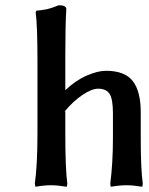

<svg xmlns="http://www.w3.org/2000/svg" viewBox="-20 -712 573 738"><path d="M124 -201.2V-475.1Q124 -615.2 117.2 -664.1L119.1 -670.9Q126 -671.4 132.1 -672.1Q138.2 -672.9 142.8 -673.6Q147.5 -674.3 152.8 -675.3Q158.2 -676.3 161.6 -677Q165 -677.7 169.9 -679.2Q174.8 -680.7 177.2 -681.4Q179.7 -682.1 184.6 -683.8Q189.5 -685.5 191.2 -686.3Q192.9 -687 198.5 -689.2Q204.1 -691.4 206.1 -691.9Q234.9 -691.9 234.9 -676.8Q231 -615.7 231 -493.2V-365.2Q271 -403.3 313.5 -421.6Q356 -439.9 387.2 -439.9Q459.5 -439.9 490.2 -400.6Q521 -361.3 521 -279.8V-181.2Q521 -62 528.8 -5.9L526.9 5.9Q492.2 0 466.8 0Q440.4 0 405.8 5.9L403.8 -5.9Q414.1 -85.4 414.1 -181.2V-276.9Q414.1 -331.5 401.1 -351.3Q388.2 -371.1 356.9 -371.1Q333.5 -371.1 297.9 -347.7Q262.2 -324.2 227.1 -282.2L231 -285.2V-201.2Q231 -62 238.8 -5.9L236.8 5.9Q200.7 0 175.8 0Q150.4 0 116.2 5.9L113.8 -5.9Q124 -75.7 124 -201.2Z"/></svg>

Font: Linear Smooth
Style: Bold
Weight: 700
Designer: Philipp H. Poll, Flanker
Foundry: Philipp H. Poll, reworked by Flanker
Version: Version 1.061 | FøM Fix